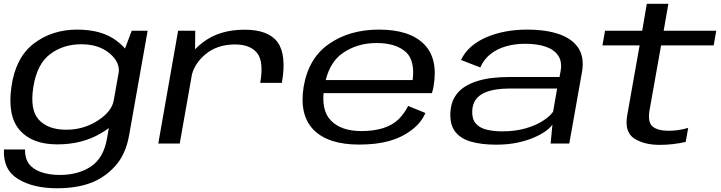

<svg xmlns="http://www.w3.org/2000/svg" viewBox="-22 -749 3765 1002"><path d="M275.5 233.5Q374 233.5 447.2 207.2Q520.5 181 577 120Q633.5 59 651.5 -41.5L748.5 -588.5H665.5L610 -442L536.5 -27Q519 75.5 452.8 119.8Q386.5 164 291 164Q233.5 164 191.2 148.8Q149 133.5 128.5 105.2Q108 77 108.5 31H-1.5Q-6.5 137 72.2 185.2Q151 233.5 275.5 233.5ZM277 4.5Q405.5 4.5 502.5 -52.2Q599.5 -109 608.5 -161L571.5 -225.5Q562 -167.5 488.5 -119.8Q415 -72 323.5 -72Q229 -72 181 -123.8Q133 -175.5 152 -295Q171 -415 239.5 -466.5Q308 -518 402 -518Q493.5 -518 550 -470.5Q606.5 -423 597 -365.5L655 -426.5Q664 -477 587 -535.8Q510 -594.5 381 -594.5Q249.5 -594.5 154.2 -521.5Q59 -448.5 37.5 -295.5Q16 -144 80.8 -69.8Q145.5 4.5 277 4.5Z M1336 -316.5H1449Q1474.5 -462.5 1427 -528.2Q1379.5 -594 1254.5 -594Q1124.5 -594 1038.5 -529.2Q952.5 -464.5 938 -381.5L976 -344.5Q989 -415 1050.5 -466Q1112 -517 1204.5 -517Q1284.5 -517 1320 -472Q1355.5 -427 1336 -316.5ZM804 0H916L995.5 -450L997 -588.5H907.5Z M1852 5.5 1864.5 -65Q1757.5 -65 1704.5 -120.5Q1651 -175.5 1670.5 -295Q1690 -418.5 1766.5 -472Q1843 -524.5 1943 -524.5Q2046 -524.5 2099 -475Q2144 -429.5 2131.5 -331H1664.5L1652.5 -263H2232Q2237.5 -279 2240.5 -297.5Q2266 -443 2190.5 -519Q2115 -594.5 1955.5 -594.5Q1802 -594.5 1694.5 -519.5Q1587.5 -445 1562.5 -295.5Q1539 -148.5 1615 -71Q1691.5 5.5 1852 5.5ZM1864.5 -65 1852 5.5Q1943.5 5.5 2010.5 -13.5Q2077 -32.5 2127.5 -71.5Q2177 -109 2198 -159.5L2108 -196Q2088.5 -157 2057.5 -126Q2025.5 -95.5 1976.5 -80Q1926.5 -65 1864.5 -65Z M2567.5 6Q2627.5 6 2676.5 -4.2Q2725.5 -14.5 2762.8 -30.5Q2800 -46.5 2824.8 -64.2Q2849.5 -82 2861 -98.5L2851.5 0H2949L3015 -372Q3028.5 -447.5 2997.5 -496.5Q2966.5 -545.5 2897.8 -570Q2829 -594.5 2727.5 -594.5Q2669.5 -594.5 2616.2 -584.5Q2563 -574.5 2517.2 -555Q2471.5 -535.5 2437.2 -506Q2403 -476.5 2384 -436L2484.5 -397Q2502.5 -438.5 2536.8 -466Q2571 -493.5 2617.5 -507Q2664 -520.5 2718.5 -520.5Q2782.5 -520.5 2826.8 -505Q2871 -489.5 2891.5 -458.2Q2912 -427 2904 -380L2898 -347H2631Q2592 -347 2550 -342.5Q2508 -338 2469.5 -326.2Q2431 -314.5 2399.8 -293.8Q2368.5 -273 2349.8 -240.8Q2331 -208.5 2328.5 -163Q2325 -98.5 2353.5 -61.8Q2382 -25 2437 -9.5Q2492 6 2567.5 6ZM2599.5 -63.5Q2551.5 -63.5 2515.2 -73Q2479 -82.5 2459.8 -106Q2440.5 -129.5 2442.5 -172Q2444.5 -207.5 2461.5 -230Q2478.5 -252.5 2506 -264.8Q2533.5 -277 2567 -282Q2600.5 -287 2636 -287H2885.5L2864.5 -166Q2846.5 -140.5 2809.2 -117Q2772 -93.5 2718.8 -78.5Q2665.5 -63.5 2599.5 -63.5Z M3420.5 7Q3491 7 3556.5 -8.5L3569.5 -81.5Q3517.5 -66.5 3467.5 -66.5Q3411 -66.5 3384 -88.5Q3357 -110.5 3368 -175L3428 -512H3702.5L3716 -588.5H3441.5L3466 -729H3353.5L3329.5 -588.5H3135.5L3122 -512H3316L3251.5 -148.5Q3236 -60.5 3287.2 -26.8Q3338.5 7 3420.5 7Z"/></svg>

Font: Anybody Expanded
Style: Italic
Weight: 400
Width: 7
Italic angle: -10°
Version: Version 1.113;gftools[0.9.25]